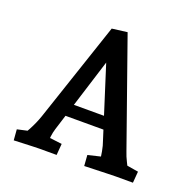

<svg xmlns="http://www.w3.org/2000/svg" viewBox="-126 -847 998 984"><g transform="rotate(20 372.5 -355.5)"><path d="M48.1 5 43.5 -53.5 149.6 -77.3 77.2 -29.4Q92.5 -55.2 103.9 -76.2Q115.3 -97.3 124.5 -117.8Q133.6 -138.4 141.3 -160.6L324 -705L407 -715.6L610.2 -139.5Q618.5 -114.1 631.1 -89.3Q643.6 -64.5 654 -43.1L587.8 -80.8L701.4 -61.9L696.4 0H603.3Q591.3 0 560.9 1Q530.5 2 495.4 3Q460.3 4 432.5 5L428.2 -53.5L548.2 -82.3L503.6 -19.4Q497.6 -67.5 492.5 -96.5Q487.5 -125.5 477.6 -152.7L341.4 -580.9H372.5L228.6 -121.6Q222.3 -101.3 219.6 -79.1Q217 -56.9 216.3 -29.3L166.8 -76.3L285.2 -61.9L280.2 0H185.6Q173.6 0 149.2 1Q124.7 2 97.3 3Q69.8 4 48.1 5ZM226.5 -204V-271.5H493.5V-204Z"/></g></svg>

Font: Andada Pro
Style: Regular
Weight: 400
Designer: Carolina Giovagnoli
Foundry: Huerta Tipografica
Version: Version 3.003